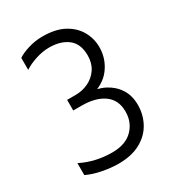

<svg xmlns="http://www.w3.org/2000/svg" viewBox="-163 -758 787 862"><g transform="rotate(-30 230.5 -327.0)"><path d="M186 -358V-303Q258 -303 300.5 -272.5Q343 -242 343 -182Q343 -126 306 -89Q269 -52 200 -52Q158 -52 118 -61Q78 -70 40 -89V-27Q73 -11 117.5 -2.5Q162 6 199 6Q268 6 314 -19.5Q360 -45 383 -87.5Q406 -130 406 -180Q406 -228 384 -262.5Q362 -297 324 -317Q286 -337 238 -338L237 -318Q314 -335 350 -383Q386 -431 386 -491Q386 -535 364.5 -573.5Q343 -612 299.5 -636Q256 -660 188 -660Q150 -660 114 -649Q78 -638 58 -624V-562Q84 -579 119.5 -590.5Q155 -602 189 -602Q249 -602 285.5 -573.5Q322 -545 322 -485Q322 -445 303 -416.5Q284 -388 253 -373Q222 -358 186 -358ZM225 -303V-358H142V-303Z"/></g></svg>

Font: Hind Variable Light
Style: Regular
Weight: 300
Designer: Manushi Parikh, Satya Rajpurohit
Foundry: Indian Type Foundry
Version: Version 3.000